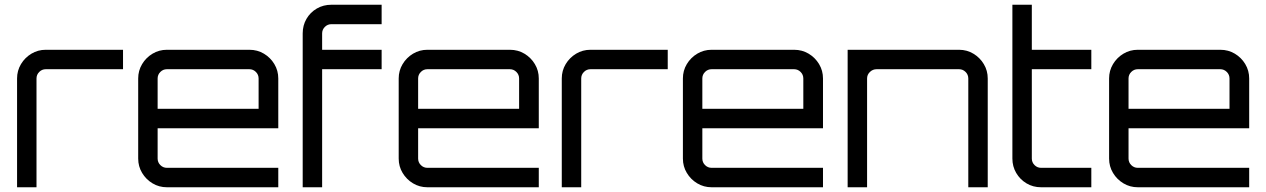

<svg xmlns="http://www.w3.org/2000/svg" viewBox="-20 -790 5340 810"><path d="M52 0V-459Q52 -492 68.5 -519.5Q85 -547 112.5 -563.5Q140 -580 173 -580H499V-498H173Q157 -498 145.5 -486.5Q134 -475 134 -459V0Z M684 0Q651 0 623.5 -16.5Q596 -33 579.5 -60.5Q563 -88 563 -121V-459Q563 -492 579.5 -519.5Q596 -547 623.5 -563.5Q651 -580 684 -580H1032Q1066 -580 1093.5 -563.5Q1121 -547 1137.5 -519.5Q1154 -492 1154 -459V-249H645V-121Q645 -105 656.5 -93.5Q668 -82 684 -82H1154V0H684ZM645 -331H1071V-459Q1071 -475 1059.5 -486.5Q1048 -498 1032 -498H684Q668 -498 656.5 -486.5Q645 -475 645 -459Z M1257 0V-649Q1257 -683 1273 -710.5Q1289 -738 1316.5 -754Q1344 -770 1378 -770H1590V-688H1378Q1362 -688 1350.5 -676.5Q1339 -665 1339 -649V-580H1590V-498H1339V0Z M1783 0Q1750 0 1722.5 -16.5Q1695 -33 1678.5 -60.5Q1662 -88 1662 -121V-459Q1662 -492 1678.5 -519.5Q1695 -547 1722.5 -563.5Q1750 -580 1783 -580H2131Q2165 -580 2192.5 -563.5Q2220 -547 2236.5 -519.5Q2253 -492 2253 -459V-249H1744V-121Q1744 -105 1755.5 -93.5Q1767 -82 1783 -82H2253V0H1783ZM1744 -331H2170V-459Q2170 -475 2158.5 -486.5Q2147 -498 2131 -498H1783Q1767 -498 1755.5 -486.5Q1744 -475 1744 -459Z M2350 0V-459Q2350 -492 2366.5 -519.5Q2383 -547 2410.5 -563.5Q2438 -580 2471 -580H2797V-498H2471Q2455 -498 2443.5 -486.5Q2432 -475 2432 -459V0Z M2982 0Q2949 0 2921.5 -16.5Q2894 -33 2877.5 -60.5Q2861 -88 2861 -121V-459Q2861 -492 2877.5 -519.5Q2894 -547 2921.5 -563.5Q2949 -580 2982 -580H3330Q3364 -580 3391.5 -563.5Q3419 -547 3435.5 -519.5Q3452 -492 3452 -459V-249H2943V-121Q2943 -105 2954.5 -93.5Q2966 -82 2982 -82H3452V0H2982ZM2943 -331H3369V-459Q3369 -475 3357.5 -486.5Q3346 -498 3330 -498H2982Q2966 -498 2954.5 -486.5Q2943 -475 2943 -459Z M3556 0V-580H4026Q4059 -580 4086.5 -563.5Q4114 -547 4130.5 -519.5Q4147 -492 4147 -459V0H4065V-459Q4065 -475 4053.5 -486.5Q4042 -498 4026 -498H3678Q3662 -498 3650 -486.5Q3638 -475 3638 -459V0Z M4372 0Q4338 0 4310.5 -16.5Q4283 -33 4267 -60.5Q4251 -88 4251 -121V-770H4333V-580H4584V-498H4333V-121Q4333 -105 4344.5 -93.5Q4356 -82 4372 -82H4584V0H4372Z M4780 0Q4747 0 4719.5 -16.5Q4692 -33 4675.5 -60.5Q4659 -88 4659 -121V-459Q4659 -492 4675.5 -519.5Q4692 -547 4719.5 -563.5Q4747 -580 4780 -580H5128Q5162 -580 5189.5 -563.5Q5217 -547 5233.5 -519.5Q5250 -492 5250 -459V-249H4741V-121Q4741 -105 4752.5 -93.5Q4764 -82 4780 -82H5250V0H4780ZM4741 -331H5167V-459Q5167 -475 5155.5 -486.5Q5144 -498 5128 -498H4780Q4764 -498 4752.5 -486.5Q4741 -475 4741 -459Z"/></svg>

Font: Orbitron
Style: Regular
Weight: 400
Designer: Matt McInerney
Foundry: The League of Moveable Type
Version: Version 2.001